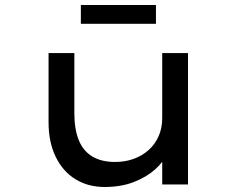

<svg xmlns="http://www.w3.org/2000/svg" viewBox="-20 -737 946 767"><path d="M398 10Q332 10 281.5 -21Q231 -52 202.5 -110.5Q174 -169 174 -249V-525H277V-285Q277 -221 294.5 -177.5Q312 -134 348.5 -112Q385 -90 440 -90Q479 -90 513 -102Q547 -114 573 -137Q599 -160 613.5 -192.5Q628 -225 628 -265V-525H731V0H628V-110L646 -122Q634 -91 600 -60.5Q566 -30 515 -10Q464 10 398 10ZM303 -642V-717H603V-642Z"/></svg>

Font: Lexend Tera
Style: Regular
Weight: 400
Designer: Bonnie Shaver-Troup, Thomas Jockin
Foundry: Lexend
Version: Version 1.007